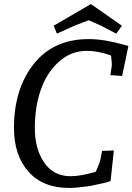

<svg xmlns="http://www.w3.org/2000/svg" viewBox="-20 -913 654 948"><path d="M321 15Q192 15 120.5 -65.5Q49 -146 49 -281Q49 -474 146.5 -597Q244 -720 418 -720Q494 -720 592 -692Q610 -687 614 -686L583 -538L525 -542L532 -589Q532 -591 532 -599.5Q532 -608 528 -639Q464 -662 410 -662Q330 -662 270 -607.5Q210 -553 181 -468.5Q152 -384 152 -280.5Q152 -177 198.5 -110Q245 -43 328 -43Q380 -43 453 -65Q473 -111 475 -121L484 -168L542 -170L526 -19Q500 -10 482.5 -7Q465 -4 444.5 1Q424 6 414 7Q404 8 386 10Q354 15 321 15ZM429 -893 582 -786 554 -747 475 -788 418 -813Q409 -810 394 -804Q379 -798 368 -794Q357 -790 352 -788L261 -747L245 -786Z"/></svg>

Font: Andada SC
Style: Italic
Weight: 400
Italic angle: -8.29999°
Designer: Carolina Giovagnoli
Foundry: Carolina Giovagnoli
Version: Version 1.003